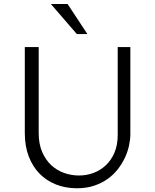

<svg xmlns="http://www.w3.org/2000/svg" viewBox="-20 -957 797 986"><path d="M178.7 -715.3V-274.4Q178.7 -217.3 196.8 -176Q214.8 -134.8 244.1 -107.9Q273.4 -81.1 310.5 -68.4Q347.7 -55.7 385.3 -55.7Q423.8 -55.7 459.7 -68.8Q495.6 -82 523.4 -108.2Q551.3 -134.3 567.9 -173.3Q584.5 -212.4 584.5 -264.6V-715.3H649.4V-267.6Q649.4 -241.2 642.8 -210.2Q636.2 -179.2 622.1 -148.4Q607.9 -117.7 585.9 -89.1Q564 -60.5 533.4 -38.6Q502.9 -16.6 463.4 -3.4Q423.8 9.8 374.5 9.8Q316.9 9.8 267.8 -9.5Q218.8 -28.8 183.1 -65.2Q147.5 -101.6 127.4 -154.1Q107.4 -206.5 107.4 -273.4V-715.3ZM374.5 -782.2 241.2 -936.5H327.1L428.7 -782.2Z"/></svg>

Font: Proza Libre
Style: Light
Weight: 300
Designer: Jasper de Waard
Foundry: Jasper de Waard
Version: Version 1.000; ttfautohint (v1.4.1.8-43bc)